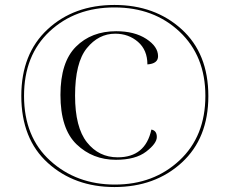

<svg xmlns="http://www.w3.org/2000/svg" viewBox="-20 -745 927 775"><path d="M442 10Q606 10 713.5 -88.5Q821 -187 821 -357Q821 -529 713 -627Q605 -725 442 -725Q278 -725 172 -626.5Q66 -528 66 -358Q66 -184 173.5 -87Q281 10 442 10ZM444 0Q289 0 183 -96Q77 -192 77 -358Q77 -522 180.5 -618.5Q284 -715 442 -715Q601 -715 705 -617Q809 -519 809 -358Q809 -195 704.5 -97.5Q600 0 444 0ZM448 -100Q527 -100 570 -133Q613 -166 613 -192Q613 -218 591 -222Q567 -110 455 -110Q379 -110 331 -170.5Q283 -231 283 -359Q283 -492 330.5 -550.5Q378 -609 445 -609Q499 -609 537 -576Q575 -543 575 -485Q618 -488 618 -518Q618 -557 570.5 -588Q523 -619 449 -619Q349 -619 286.5 -556.5Q224 -494 224 -362Q224 -225 289 -162.5Q354 -100 448 -100Z"/></svg>

Font: Noto Serif Display Semi
Style: Regular
Weight: 600
Designer: Monotype Design Team
Foundry: Monotype Imaging Inc.
Version: Version 1.900